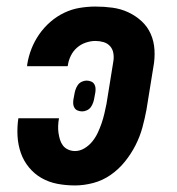

<svg xmlns="http://www.w3.org/2000/svg" viewBox="-20 -558 540 586"><path d="M209 8Q181 8 155 3Q129 -2 107 -14.5Q85 -27 68.5 -47Q52 -67 43.5 -91.5Q35 -116 33.5 -143Q32 -170 36 -197H160Q158 -186 157.5 -174.5Q157 -163 158.5 -152.5Q160 -142 163 -132Q166 -122 172 -114Q178 -106 188 -101.5Q198 -97 209 -97Q224 -97 238 -105.5Q252 -114 262 -126.5Q272 -139 278.5 -153Q285 -167 290 -181.5Q295 -196 298.5 -211Q302 -226 305 -241L326 -371Q328 -383 326 -395.5Q324 -408 316 -417Q308 -426 296 -429.5Q284 -433 271 -433Q257 -433 242 -428Q227 -423 215 -412.5Q203 -402 196 -387.5Q189 -373 187 -358Q187 -358 187 -357.5Q187 -357 186 -356H62Q63 -357 63 -358.5Q63 -360 63 -361Q67 -386 76 -409Q85 -432 99.5 -453Q114 -474 133.5 -491Q153 -508 176 -519Q199 -530 223.5 -534Q248 -538 271 -538Q298 -538 323.5 -534.5Q349 -531 371.5 -520.5Q394 -510 412 -493.5Q430 -477 440 -454.5Q450 -432 451.5 -405.5Q453 -379 448 -353L427 -223Q422 -196 414.5 -168.5Q407 -141 393.5 -114.5Q380 -88 361 -64.5Q342 -41 317.5 -24Q293 -7 264.5 0.5Q236 8 209 8ZM231 -218Q224 -218 217.5 -220.5Q211 -223 207.5 -228.5Q204 -234 203.5 -240.5Q203 -247 204 -254L207 -270Q208 -277 210.5 -284.5Q213 -292 217.5 -298.5Q222 -305 229.5 -308.5Q237 -312 244 -312Q251 -312 257.5 -309.5Q264 -307 267.5 -301.5Q271 -296 271.5 -289.5Q272 -283 271 -276L268 -260Q267 -253 264.5 -245.5Q262 -238 257.5 -231.5Q253 -225 245.5 -221.5Q238 -218 231 -218Z"/></svg>

Font: Iosevka Curly Slab XBdObl
Style: Regular
Weight: 800
Italic angle: -9°
Monospace: yes
Designer: Belleve Invis
Foundry: Belleve Invis
Version: Version 11.1.0; ttfautohint (v1.8.3)